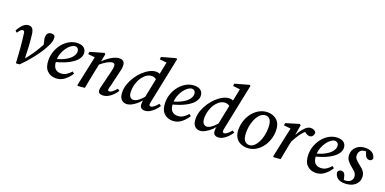

<svg xmlns="http://www.w3.org/2000/svg" viewBox="-11 -1424 4379 2185"><g transform="rotate(20 2178.0 -331.5)"><path d="M163 1Q158 -101 151 -181.5Q144 -262 134 -338Q132 -363 125.5 -369.5Q119 -376 109 -376Q98 -376 86 -365.5Q74 -355 54 -325L32 -343Q89 -451 155 -451Q186 -451 201 -432Q216 -413 222 -373Q231 -306 235.5 -225.5Q240 -145 242 -64H227Q279 -125 317.5 -182.5Q356 -240 392 -308Q396 -316 400 -324Q404 -332 408 -340L396 -266L381 -335Q378 -347 375 -359.5Q372 -372 372 -382Q372 -419 388 -435.5Q404 -452 430 -452Q443 -452 453 -448.5Q463 -445 468 -440Q472 -434 473.5 -426.5Q475 -419 475 -404Q475 -393 472.5 -379.5Q470 -366 461 -343Q452 -320 431 -282Q398 -221 339 -144.5Q280 -68 209 2L170 6Z M646 11Q581 11 540 -31Q499 -73 499 -159Q499 -216 519 -268.5Q539 -321 573.5 -362Q608 -403 653.5 -427Q699 -451 750 -451Q801 -451 827.5 -427Q854 -403 854 -361Q854 -327 826 -290Q798 -253 732 -217.5Q666 -182 553 -155L550 -190Q636 -211 686 -240Q736 -269 757 -299.5Q778 -330 778 -357Q778 -382 765 -395Q752 -408 732 -408Q711 -408 685.5 -390Q660 -372 637 -340.5Q614 -309 599.5 -268.5Q585 -228 585 -183Q585 -118 610 -89.5Q635 -61 679 -61Q721 -61 752 -82.5Q783 -104 803 -128L826 -110Q797 -61 750.5 -25Q704 11 646 11Z M1159 -33Q1159 -50 1163.5 -67.5Q1168 -85 1174 -110L1212 -264Q1218 -287 1222 -307.5Q1226 -328 1226 -341Q1226 -363 1218 -371Q1210 -379 1196 -379Q1172 -379 1134 -358.5Q1096 -338 1047 -296L1051 -332Q1099 -382 1155 -416.5Q1211 -451 1258 -451Q1287 -451 1303.5 -434Q1320 -417 1320 -383Q1320 -362 1316 -340.5Q1312 -319 1306 -297L1265 -125Q1260 -108 1256.5 -95.5Q1253 -83 1253 -76Q1253 -57 1271 -57Q1286 -57 1308 -73.5Q1330 -90 1354 -120L1378 -102Q1360 -74 1334.5 -48Q1309 -22 1278 -5.5Q1247 11 1213 11Q1159 11 1159 -33ZM997 0 917 7 906 0 987 -380 1014 -363 901 -374 905 -403 1072 -451 1085 -441 1062 -326 1034 -194Q1024 -145 1015 -97Q1006 -49 997 0Z M1500 11Q1465 11 1439 -15.5Q1413 -42 1413 -108Q1413 -154 1430.5 -202.5Q1448 -251 1477.5 -295.5Q1507 -340 1544.5 -375Q1582 -410 1622.5 -430.5Q1663 -451 1701 -451Q1726 -451 1746 -439.5Q1766 -428 1789 -401L1742 -351Q1725 -371 1707 -379.5Q1689 -388 1669 -388Q1644 -388 1618.5 -375Q1593 -362 1574 -339Q1542 -306 1522.5 -252.5Q1503 -199 1503 -146Q1503 -101 1519 -80.5Q1535 -60 1559 -60Q1586 -60 1619 -84Q1652 -108 1700 -166L1707 -143Q1678 -99 1642 -64Q1606 -29 1569 -9Q1532 11 1500 11ZM1761 -125Q1758 -109 1755.5 -96.5Q1753 -84 1753 -77Q1753 -67 1759.5 -62Q1766 -57 1774 -57Q1789 -57 1811.5 -74.5Q1834 -92 1856 -120L1881 -102Q1863 -74 1837.5 -48Q1812 -22 1782.5 -5.5Q1753 11 1721 11Q1696 11 1680 -3Q1664 -17 1664 -44Q1663 -55 1664.5 -71.5Q1666 -88 1672 -114L1728 -392L1738 -420L1777 -612L1797 -586L1687 -597L1691 -627L1860 -674L1872 -665Z M2060 11Q1995 11 1954 -31Q1913 -73 1913 -159Q1913 -216 1933 -268.5Q1953 -321 1987.5 -362Q2022 -403 2067.5 -427Q2113 -451 2164 -451Q2215 -451 2241.5 -427Q2268 -403 2268 -361Q2268 -327 2240 -290Q2212 -253 2146 -217.5Q2080 -182 1967 -155L1964 -190Q2050 -211 2100 -240Q2150 -269 2171 -299.5Q2192 -330 2192 -357Q2192 -382 2179 -395Q2166 -408 2146 -408Q2125 -408 2099.5 -390Q2074 -372 2051 -340.5Q2028 -309 2013.5 -268.5Q1999 -228 1999 -183Q1999 -118 2024 -89.5Q2049 -61 2093 -61Q2135 -61 2166 -82.5Q2197 -104 2217 -128L2240 -110Q2211 -61 2164.5 -25Q2118 11 2060 11Z M2388 11Q2353 11 2327 -15.5Q2301 -42 2301 -108Q2301 -154 2318.5 -202.5Q2336 -251 2365.5 -295.5Q2395 -340 2432.5 -375Q2470 -410 2510.5 -430.5Q2551 -451 2589 -451Q2614 -451 2634 -439.5Q2654 -428 2677 -401L2630 -351Q2613 -371 2595 -379.5Q2577 -388 2557 -388Q2532 -388 2506.5 -375Q2481 -362 2462 -339Q2430 -306 2410.5 -252.5Q2391 -199 2391 -146Q2391 -101 2407 -80.5Q2423 -60 2447 -60Q2474 -60 2507 -84Q2540 -108 2588 -166L2595 -143Q2566 -99 2530 -64Q2494 -29 2457 -9Q2420 11 2388 11ZM2649 -125Q2646 -109 2643.5 -96.5Q2641 -84 2641 -77Q2641 -67 2647.5 -62Q2654 -57 2662 -57Q2677 -57 2699.5 -74.5Q2722 -92 2744 -120L2769 -102Q2751 -74 2725.5 -48Q2700 -22 2670.5 -5.5Q2641 11 2609 11Q2584 11 2568 -3Q2552 -17 2552 -44Q2551 -55 2552.5 -71.5Q2554 -88 2560 -114L2616 -392L2626 -420L2665 -612L2685 -586L2575 -597L2579 -627L2748 -674L2760 -665Z M2963 11Q2918 11 2881 -7Q2844 -25 2822.5 -61.5Q2801 -98 2801 -153Q2801 -214 2820.5 -268Q2840 -322 2874 -363Q2908 -404 2953.5 -427.5Q2999 -451 3050 -451Q3118 -451 3163 -409Q3208 -367 3208 -285Q3208 -226 3189 -172.5Q3170 -119 3136.5 -77.5Q3103 -36 3058.5 -12.5Q3014 11 2963 11ZM2973 -28Q3005 -28 3031 -50.5Q3057 -73 3076 -110Q3095 -147 3105 -192.5Q3115 -238 3115 -285Q3115 -354 3094 -382Q3073 -410 3039 -410Q2998 -410 2965.5 -373.5Q2933 -337 2914 -278.5Q2895 -220 2895 -153Q2895 -85 2917 -56.5Q2939 -28 2973 -28Z M3411 -225 3408 -271Q3428 -316 3455 -357.5Q3482 -399 3511.5 -425Q3541 -451 3571 -451Q3592 -451 3609.5 -443Q3627 -435 3636 -417Q3635 -392 3622 -375Q3609 -358 3583 -358Q3567 -358 3549 -368.5Q3531 -379 3514 -397L3503 -408L3548 -406Q3503 -372 3471 -326.5Q3439 -281 3411 -225ZM3277 0 3358 -380 3385 -363 3272 -374 3276 -403 3436 -451 3450 -441 3426 -295 3425 -281 3405 -194Q3395 -145 3386 -97Q3377 -49 3368 0L3288 7Z M3793 11Q3728 11 3687 -31Q3646 -73 3646 -159Q3646 -216 3666 -268.5Q3686 -321 3720.5 -362Q3755 -403 3800.5 -427Q3846 -451 3897 -451Q3948 -451 3974.5 -427Q4001 -403 4001 -361Q4001 -327 3973 -290Q3945 -253 3879 -217.5Q3813 -182 3700 -155L3697 -190Q3783 -211 3833 -240Q3883 -269 3904 -299.5Q3925 -330 3925 -357Q3925 -382 3912 -395Q3899 -408 3879 -408Q3858 -408 3832.5 -390Q3807 -372 3784 -340.5Q3761 -309 3746.5 -268.5Q3732 -228 3732 -183Q3732 -118 3757 -89.5Q3782 -61 3826 -61Q3868 -61 3899 -82.5Q3930 -104 3950 -128L3973 -110Q3944 -61 3897.5 -25Q3851 11 3793 11Z M4129 -2 4086 -30Q4112 -23 4134 -23Q4178 -23 4202 -43Q4226 -63 4226 -97Q4226 -118 4214 -138.5Q4202 -159 4164 -187Q4129 -215 4106 -244Q4083 -273 4083 -316Q4083 -372 4124.5 -411.5Q4166 -451 4237 -451Q4285 -451 4315.5 -430.5Q4346 -410 4356 -367Q4348 -335 4316 -335Q4279 -335 4263 -382L4245 -436L4282 -411Q4275 -413 4266 -414Q4257 -415 4247 -415Q4203 -415 4184.5 -393Q4166 -371 4166 -342Q4166 -313 4181.5 -293.5Q4197 -274 4235 -245Q4277 -214 4294.5 -187Q4312 -160 4312 -121Q4312 -64 4267 -26.5Q4222 11 4144 11Q4089 11 4058.5 -13Q4028 -37 4022 -80Q4026 -95 4037 -104Q4048 -113 4063 -113Q4103 -113 4114 -67Z"/></g></svg>

Font: Lisu Bosa SemiBold
Style: Italic
Weight: 600
Italic angle: -19°
Designer: David Morse, Annie Olsen, Victor Gaultney, Frank Grießhammer (Latin)
Foundry: SIL International
Version: Version 2.000